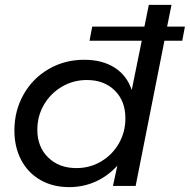

<svg xmlns="http://www.w3.org/2000/svg" viewBox="-20 -762 778 787"><path d="M727 -595H654L536 0H443L461 -83Q423 -41 372.5 -18Q322 5 263 5Q197 5 146 -24Q95 -53 67 -106Q39 -159 39 -227Q39 -308 76.5 -374.5Q114 -441 179.5 -479Q245 -517 325 -517Q399 -517 449.5 -485Q500 -453 520 -393L561 -595H347L358 -653H572L590 -742H683L665 -653H738ZM494 -277Q494 -348 450.5 -391Q407 -434 336 -434Q280 -434 233.5 -406.5Q187 -379 160 -332.5Q133 -286 133 -230Q133 -160 177.5 -116.5Q222 -73 293 -73Q349 -73 395 -100.5Q441 -128 467.5 -174.5Q494 -221 494 -277Z"/></svg>

Font: Gontserrat
Style: Italic
Weight: 400
Italic angle: -11.3°
Designer: Julieta Ulanovsky
Foundry: Julieta Ulanovsky
Version: Version 6.001